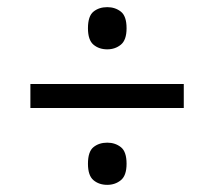

<svg xmlns="http://www.w3.org/2000/svg" viewBox="-20 -626 599 537"><path d="M65 -324V-391H494V-324ZM280 -109Q257 -109 241.5 -122Q226 -135 226 -168Q226 -202 241.5 -214.5Q257 -227 280 -227Q302 -227 318 -214.5Q334 -202 334 -168Q334 -135 318 -122Q302 -109 280 -109ZM280 -488Q257 -488 241.5 -501Q226 -514 226 -547Q226 -581 241.5 -593.5Q257 -606 280 -606Q302 -606 318 -593.5Q334 -581 334 -547Q334 -514 318 -501Q302 -488 280 -488Z"/></svg>

Font: Noto Naskh Arabic SemiBold
Style: Regular
Weight: 600
Designer: Monotype Design Team, David Williams, Mohamad Dakak and Nizar Qandah
Foundry: Monotype Imaging Inc.
Version: Version 2.016